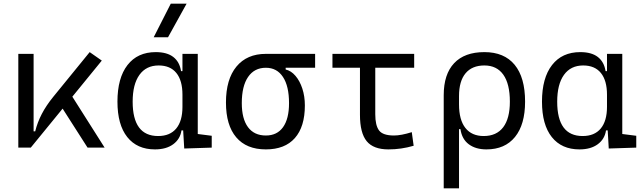

<svg xmlns="http://www.w3.org/2000/svg" viewBox="-20 -815 3556 1060"><path d="M81.1 0V-517.6H165.5V-89.8H174.3Q186.5 -139.2 210.7 -185.8Q234.9 -232.4 273.9 -280.3L475.1 -527.3L542 -480.5L379.4 -281.2L557.6 0H463.4L325.7 -215.3L149.9 0Z M835.4 9.8Q736.8 9.8 682.6 -58.3Q628.4 -126.5 628.4 -253.9Q628.4 -384.3 683.8 -455.8Q739.3 -527.3 839.8 -527.3Q902.3 -527.3 937 -500.2Q971.7 -473.1 979.5 -422.4H987.3V-517.6H1071.8V-75.2L1148.9 -65.4V0L997.1 4.9L991.2 -95.2H981.9Q975.1 -47.4 936.5 -18.8Q897.9 9.8 835.4 9.8ZM987.3 -225.1V-292.5Q987.3 -370.6 953.6 -412.1Q919.9 -453.6 856 -453.6Q787.1 -453.6 749.8 -401.6Q712.4 -349.6 712.4 -253.9Q712.4 -64 853 -64Q918.5 -64 952.9 -105.5Q987.3 -147 987.3 -225.1ZM828.6 -609.4 922.9 -794.9H1010.3L907.7 -609.4Z M1447.8 9.8Q1340.8 9.8 1284.2 -56.9Q1227.5 -123.5 1227.5 -249Q1227.5 -377.4 1285.4 -447.5Q1343.3 -517.6 1447.8 -517.6H1719.7V-440.9H1557.1V-431.2Q1587.4 -424.3 1611.3 -396.2Q1635.3 -368.2 1649.2 -325.7Q1663.1 -283.2 1663.1 -232.9Q1663.1 -115.2 1607.9 -52.7Q1552.7 9.8 1447.8 9.8ZM1447.8 -66.9Q1509.8 -66.9 1542.7 -113Q1575.7 -159.2 1575.7 -245.6Q1575.7 -339.4 1542.2 -390.1Q1508.8 -440.9 1447.8 -440.9Q1384.3 -440.9 1349.6 -390.1Q1314.9 -339.4 1314.9 -245.6Q1314.9 -159.2 1349.1 -113Q1383.3 -66.9 1447.8 -66.9Z M2124.5 9.8Q2041.5 9.8 2004.4 -35.6Q1967.3 -81.1 1967.3 -181.2V-440.9H1815.4V-517.6H2266.6V-440.9H2051.8V-184.1Q2051.8 -122.6 2072.8 -94.7Q2093.8 -66.9 2155.3 -66.9Q2194.3 -66.9 2253.4 -85.4L2263.7 -10.3Q2195.8 9.8 2124.5 9.8Z M2665.5 9.8Q2606.4 9.8 2568.4 -18.3Q2530.3 -46.4 2522 -102.1H2514.2V224.6H2429.7V-289.1Q2429.7 -405.3 2487.3 -466.3Q2544.9 -527.3 2654.3 -527.3Q2763.7 -527.3 2821.3 -457.3Q2878.9 -387.2 2878.9 -253.9Q2878.9 -127.4 2823.2 -58.8Q2767.6 9.8 2665.5 9.8ZM2514.2 -238.8Q2514.2 -153.3 2549.3 -108.6Q2584.5 -64 2650.4 -64Q2721.2 -64 2758.1 -112.5Q2794.9 -161.1 2794.9 -253.9Q2794.9 -351.6 2758.8 -402.6Q2722.7 -453.6 2654.3 -453.6Q2586.4 -453.6 2550.3 -410.4Q2514.2 -367.2 2514.2 -284.7Z M3179.2 9.8Q3080.6 9.8 3026.4 -58.3Q2972.2 -126.5 2972.2 -253.9Q2972.2 -384.3 3027.6 -455.8Q3083 -527.3 3183.6 -527.3Q3246.1 -527.3 3280.8 -500.2Q3315.4 -473.1 3323.2 -422.4H3331.1V-517.6H3415.5V-75.2L3492.7 -65.4V0L3340.8 4.9L3335 -95.2H3325.7Q3318.8 -47.4 3280.3 -18.8Q3241.7 9.8 3179.2 9.8ZM3331.1 -225.1V-292.5Q3331.1 -370.6 3297.4 -412.1Q3263.7 -453.6 3199.7 -453.6Q3130.9 -453.6 3093.5 -401.6Q3056.2 -349.6 3056.2 -253.9Q3056.2 -64 3196.8 -64Q3262.2 -64 3296.6 -105.5Q3331.1 -147 3331.1 -225.1Z"/></svg>

Font: Cascadia Code PL SemiLight
Style: Regular
Weight: 350
Monospace: yes
Designer: Aaron Bell
Foundry: Saja Typeworks
Version: Version 2404.023; ttfautohint (v1.8.4)